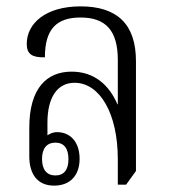

<svg xmlns="http://www.w3.org/2000/svg" viewBox="-20 -576 533 603"><path d="M150 7C201 7 230 -26 230 -77C230 -130 201 -161 159 -161C145 -161 135 -155 129 -151V-191C129 -270 160 -316 214 -316C294 -316 350 -219 350 -76V4H376L407 -39V-384C407 -500 348 -556 233 -556C124 -556 64 -503 64 -438C64 -406 81 -395 121 -396C121 -485 158 -521 233 -521C312 -521 350 -480 350 -388V-249L349 -248C323 -309 276 -351 205 -351C126 -351 72 -298 72 -175V-85C72 -30 97 7 150 7ZM154 -25C127 -25 112 -43 112 -77C112 -110 127 -128 154 -128C181 -128 195 -110 195 -76C195 -43 181 -25 154 -25Z"/></svg>

Font: Noto Serif Thai Condensed Light
Style: Regular
Weight: 300
Width: 3
Designer: Monotype Design Team
Foundry: Monotype Imaging Inc.
Version: Version 2.002